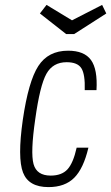

<svg xmlns="http://www.w3.org/2000/svg" viewBox="-20 -754 454 784"><path d="M124 -268Q143 -405 169.5 -452.5Q196 -500 252 -500Q297 -500 312.5 -475Q328 -450 326 -386H374Q379 -471 351.5 -509Q324 -547 258 -547Q177 -547 136.5 -484.5Q96 -422 73 -264Q51 -109 74 -49.5Q97 10 178 10Q245 10 283 -28Q321 -66 341 -151H293Q279 -88 255.5 -62.5Q232 -37 187 -37Q130 -37 117 -84Q104 -131 124 -268ZM283 -615 414 -699 397 -734 274 -671 170 -734 143 -699 250 -615Z"/></svg>

Font: Secuela ExtLt
Style: Italic
Weight: 200
Italic angle: -8°
Designer: Fernando Haro
Foundry: deFharo
Version: Version 1.704